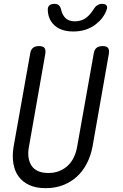

<svg xmlns="http://www.w3.org/2000/svg" viewBox="-20 -970 640 1000"><path d="M137 -690Q140 -711 151.5 -720.5Q163 -730 183 -730Q204 -730 211.5 -720.5Q219 -711 216 -690L131 -207Q125 -176 128.5 -151Q132 -126 144 -107.5Q156 -89 178 -79Q200 -69 232 -69Q264 -69 289.5 -79.5Q315 -90 334 -108Q353 -126 365 -151.5Q377 -177 382 -207L468 -690Q471 -711 482.5 -720.5Q494 -730 515 -730Q535 -730 542.5 -720.5Q550 -711 547 -690L462 -207Q453 -159 432.5 -119Q412 -79 381 -50.5Q350 -22 309 -6Q268 10 218 10Q168 10 133 -6Q98 -22 77 -50.5Q56 -79 49.5 -119.5Q43 -160 51 -207ZM229 -918Q228 -934 237.5 -942Q247 -950 264 -950Q273 -950 279.5 -947Q286 -944 290 -939Q297 -929 299.5 -915.5Q302 -902 310 -890Q328 -859 370 -859Q413 -859 443 -890Q455 -902 463 -915Q471 -928 480 -938Q487 -943 494 -946.5Q501 -950 511 -950Q528 -950 534.5 -942Q541 -934 535 -918Q519 -875 482 -846Q433 -806 362 -806Q291 -806 256 -846Q230 -875 229 -918Z"/></svg>

Font: Maple Mono NL Light
Style: Italic
Weight: 300
Italic angle: -10°
Monospace: yes
Designer: subframe7536
Version: Version 7.000